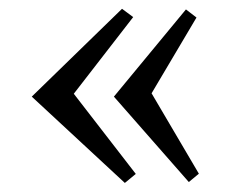

<svg xmlns="http://www.w3.org/2000/svg" viewBox="-20 -460 540 428"><path d="M233.9 -244.6 394.5 -439 418 -420.9 317.9 -252 423.3 -72.8 400.9 -54.2ZM50.8 -244.6 252 -440.4 276.9 -421.9 144.5 -251 282.7 -72.3 258.3 -52.2Z"/></svg>

Font: PT Astra Serif
Style: Regular
Weight: 400
Designer: A.Korolkova, I. Chaeva
Foundry: ParaType Ltd
Version: Version 1.002